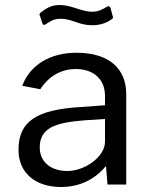

<svg xmlns="http://www.w3.org/2000/svg" viewBox="-20 -738 606 768"><path d="M424 -659C432 -664 434 -668 431 -673L422 -706C419 -714 414 -715 406 -710C389 -700 373 -691 349 -691C305 -691 267 -718 219 -718C184 -718 164 -704 143 -688C137 -683 137 -680 140 -674L149 -646C152 -637 156 -637 163 -641C180 -652 194 -663 223 -663C268 -663 295 -637 349 -637C385 -637 409 -649 424 -659ZM224 10C298 10 359 -20 404 -74L410 0H485V-361C485 -462 418 -527 286 -527C180 -527 100 -478 69 -395L141 -381C177 -436 226 -461 282 -462C355 -462 400 -421 400 -354V-317L305 -310C128 -300 54 -254 54 -139C54 -45 123 10 224 10ZM249 -54C185 -54 139 -89 139 -148C139 -225 198 -248 321 -257L400 -262V-170C399 -111 320 -54 249 -54Z"/></svg>

Font: United Sans
Style: Regular
Weight: 400
Designer: Pablo Impallari, Rodrigo Fuenzalida (Modified by Dan O. Williams)
Version: Version 1.000;PS 001.000;hotconv 1.0.88;makeotf.lib2.5.64775